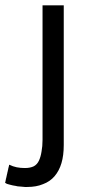

<svg xmlns="http://www.w3.org/2000/svg" viewBox="-53 -704 357 733"><path d="M109.4 -169.9Q109.4 -145.5 105.5 -125Q102.5 -105.5 95.7 -90.8Q88.9 -76.2 76.2 -69.3Q62.5 -62.5 42 -62.5Q25.4 -62.5 10.7 -65.4Q-3.9 -68.4 -17.6 -75.2Q-17.6 -74.2 -18.6 -73.2Q-18.6 -73.2 -18.6 -72.3Q-18.6 -72.3 -18.6 -71.3Q-18.6 -71.3 -18.6 -70.3Q-18.6 -70.3 -19.5 -69.3Q-19.5 -69.3 -19.5 -68.4Q-19.5 -68.4 -19.5 -67.4Q-19.5 -67.4 -19.5 -66.4Q-19.5 -66.4 -20.5 -65.4Q-20.5 -65.4 -20.5 -65.4Q-20.5 -65.4 -20.5 -64.5Q-20.5 -64.5 -20.5 -63.5Q-20.5 -63.5 -20.5 -62.5Q-20.5 -62.5 -21.5 -61.5Q-21.5 -60.5 -21.5 -59.6Q-21.5 -59.6 -21.5 -58.6Q-21.5 -58.6 -21.5 -57.6Q-21.5 -57.6 -22.5 -56.6Q-22.5 -56.6 -22.5 -56.6Q-22.5 -56.6 -22.5 -55.7Q-22.5 -55.7 -22.5 -53.7Q-22.5 -53.7 -23.4 -52.7Q-23.4 -52.7 -23.4 -51.8Q-23.4 -51.8 -23.4 -51.8Q-23.4 -50.8 -23.4 -49.8Q-23.4 -49.8 -23.4 -48.8Q-23.4 -48.8 -24.4 -48.8Q-24.4 -48.8 -24.4 -47.9Q-24.4 -47.9 -24.4 -46.9Q-24.4 -46.9 -24.4 -45.9Q-24.4 -45.9 -24.4 -45.9Q-24.4 -44.9 -25.4 -43.9Q-25.4 -43.9 -25.4 -43Q-25.4 -43 -25.4 -43Q-25.4 -43 -25.4 -41Q-25.4 -41 -25.4 -41Q-25.4 -40 -26.4 -39.1Q-26.4 -39.1 -26.4 -38.1Q-26.4 -38.1 -26.4 -38.1Q-26.4 -38.1 -26.4 -37.1Q-26.4 -37.1 -26.4 -37.1Q-26.4 -37.1 -27.3 -35.2Q-27.3 -35.2 -27.3 -35.2Q-27.3 -34.2 -27.3 -33.2Q-27.3 -33.2 -27.3 -32.2Q-27.3 -32.2 -27.3 -32.2Q-27.3 -32.2 -28.3 -30.3Q-28.3 -30.3 -28.3 -29.3Q-28.3 -29.3 -28.3 -29.3Q-28.3 -29.3 -28.3 -27.3Q-28.3 -27.3 -29.3 -26.4Q-29.3 -26.4 -29.3 -26.4Q-29.3 -26.4 -29.3 -25.4Q-29.3 -25.4 -29.3 -24.4Q-29.3 -24.4 -29.3 -23.4Q-29.3 -23.4 -30.3 -22.5Q-30.3 -22.5 -30.3 -21.5Q-30.3 -21.5 -30.3 -20.5Q-30.3 -20.5 -30.3 -20.5Q-30.3 -19.5 -30.3 -18.6Q-30.3 -18.6 -31.2 -18.6Q-31.2 -18.6 -31.2 -16.6Q-31.2 -16.6 -31.2 -15.6Q-31.2 -15.6 -31.2 -14.6Q-31.2 -14.6 -32.2 -13.7Q-32.2 -13.7 -32.2 -12.7Q-32.2 -12.7 -32.2 -12.7Q-32.2 -11.7 -32.2 -10.7Q-32.2 -10.7 -32.2 -9.8Q-32.2 -9.8 -33.2 -8.8Q-33.2 -8.8 -33.2 -7.8Q-33.2 -7.8 -33.2 -6.8Q-33.2 -6.8 -33.2 -5.9Q-33.2 -5.9 -33.2 -5.9Q-30.3 -3.9 -26.4 -2Q-21.5 -1 -15.6 1Q-9.8 2.9 -3.9 3.9Q2 4.9 7.8 5.9Q13.7 7.8 19.5 7.8Q25.4 8.8 31.2 8.8Q37.1 9.8 42 9.8Q46.9 9.8 50.8 9.8Q85.9 9.8 111.3 -1Q137.7 -10.7 155.3 -31.2Q172.9 -51.8 181.6 -81.1Q190.4 -110.4 190.4 -150.4Q190.4 -328.1 190.4 -683.6Q169.9 -683.6 109.4 -683.6Q109.4 -653.3 109.4 -597.7Q109.4 -542 109.4 -461.9Q109.4 -361.3 109.4 -288.1Q109.4 -215.8 109.4 -169.9Z"/></svg>

Font: Aptus Gothic JP
Style: Medium
Weight: 400
Designer: Fuminori Ogawa / Motoya
Version: Version 1